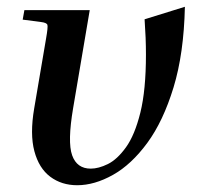

<svg xmlns="http://www.w3.org/2000/svg" viewBox="-20 -537 588 567"><path d="M47 -479 52 -507H245L196 -218Q179 -118 193 -78.5Q207 -39 248 -39Q271 -39 298.5 -52.5Q326 -66 352 -102Q378 -138 394.5 -204.5Q411 -271 411 -376Q411 -400 410 -426Q409 -452 407 -480L526 -517Q523 -379 492.5 -279Q462 -179 415 -115Q368 -51 313.5 -20.5Q259 10 208 10Q162 10 128.5 -15Q95 -40 81.5 -90.5Q68 -141 81 -217L116 -423Q122 -457 120 -463.5Q118 -470 101 -472Z"/></svg>

Font: Inria Serif
Style: Bold Italic
Weight: 700
Italic angle: -10°
Designer: Black Foundry Team
Foundry: Black Foundry
Version: Version 1.000; ttfautohint (v1.8.3)